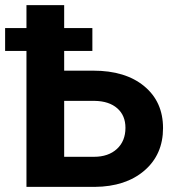

<svg xmlns="http://www.w3.org/2000/svg" viewBox="-41 -731 686 751"><path d="M210 -336.4V-117.7H326.7Q382.8 -117.7 416.3 -148.4Q449.7 -179.2 449.7 -231Q449.7 -279.3 417.7 -307.4Q385.7 -335.4 330.1 -336.4ZM320.3 -531.7H210V-454.6H324.2Q449.7 -454.6 523.2 -393.8Q596.7 -333 596.7 -230Q596.7 -126.5 523.7 -63.7Q450.7 -1 329.6 0H62.5V-531.7H-21V-621.1H62.5V-710.9H210V-621.1H320.3Z"/></svg>

Font: MAUL Bold
Style: Bold
Weight: 700
Designer: MAUL
Version: Version 1.0; 2020; ttfautohint (v1.8.3)